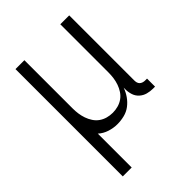

<svg xmlns="http://www.w3.org/2000/svg" viewBox="-215 -627 930 930"><g transform="rotate(-45 250.0 -162.5)"><path d="M66 205V-530H127V-200Q127 -181 129.5 -163Q132 -145 138 -127.5Q144 -110 154.5 -94Q165 -78 180 -67.5Q195 -57 213 -52Q231 -47 250 -47Q269 -47 287 -52Q305 -57 320 -67.5Q335 -78 345.5 -94Q356 -110 362 -127.5Q368 -145 370.5 -163Q373 -181 373 -200V-530H434V-84Q434 -76 436 -69Q438 -62 443 -57Q448 -52 455.5 -49.5Q463 -47 470 -47H484V8H470Q451 8 432.5 3Q414 -2 399.5 -15Q385 -28 379 -46.5Q373 -65 373 -84V-96Q365 -73 351 -53Q337 -33 318 -18.5Q299 -4 275 2Q251 8 227 8Q200 8 173.5 -0.5Q147 -9 127 -27V205Z"/></g></svg>

Font: iosevka_custom_sans_ss08 Light
Style: Regular
Weight: 300
Designer: Belleve Invis
Foundry: Belleve Invis
Version: Version 10.3.0; ttfautohint (v1.8.3)